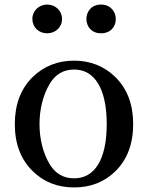

<svg xmlns="http://www.w3.org/2000/svg" viewBox="-20 -807 650 842"><path d="M305 15C378 15 438 -9 486 -56C538 -107 564 -176 564 -263C564 -349 538 -418 485 -470C436 -517 376 -541 305 -541C233 -541 173 -517 124 -470C71 -418 45 -349 45 -263C45 -176 71 -108 123 -57C171 -9 232 15 305 15ZM305 -25C259 -25 224 -45 199 -85C138 -184 138 -341 199 -441C224 -482 259 -502 305 -502C350 -502 385 -482 410 -441C435 -400 448 -340 448 -263C448 -185 435 -126 410 -85C385 -45 350 -25 305 -25ZM187 -787C151 -787 122 -760 122 -724C122 -687 150 -661 187 -661C223 -661 252 -687 252 -724C252 -760 223 -787 187 -787ZM423 -661C511 -661 508 -787 423 -787C338 -787 337 -661 423 -661Z"/></svg>

Font: AllPunType SemiBold
Style: Regular
Weight: 600
Version: 1.0